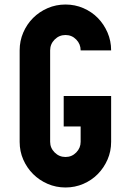

<svg xmlns="http://www.w3.org/2000/svg" viewBox="-20 -830 580 850"><path d="M270 -810Q312 -810 349 -794Q386 -778 413 -750.5Q440 -723 456 -686Q472 -649 472 -607H337Q337 -635 317.5 -655Q298 -675 270 -675Q242 -675 222 -655Q202 -635 202 -607V-202Q202 -175 222 -155Q242 -135 270 -135Q298 -135 317.5 -155Q337 -175 337 -202V-270H262V-405H472V-202Q472 -160 456 -123.5Q440 -87 413 -59.5Q386 -32 349 -16Q312 0 270 0Q228 0 191 -16Q154 -32 126.5 -59.5Q99 -87 83 -123.5Q67 -160 67 -202V-607Q67 -649 83 -686Q99 -723 126.5 -750.5Q154 -778 191 -794Q228 -810 270 -810Z"/></svg>

Font: Transit CAT
Style: Regular
Weight: 400
Designer: Peter Wiegel
Foundry: Peter Wiegel
Version: 1.000